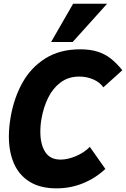

<svg xmlns="http://www.w3.org/2000/svg" viewBox="-20 -997 675 1028"><path d="M27.5 -267Q27.5 -316 37.5 -373Q55.5 -474.5 100.8 -555.2Q146 -636 223.2 -684.5Q300.5 -733 409.5 -733Q463.5 -733 503 -720.2Q542.5 -707.5 573 -683.5Q603.5 -659.5 635 -621L533.5 -529.5Q514.5 -556.5 479.5 -571.8Q444.5 -587 404.5 -587Q346 -587 304.2 -555.5Q262.5 -524 237.8 -473.5Q213 -423 202.5 -363Q196 -328.5 196 -291Q196 -224.5 222 -183.5Q248 -142.5 304.5 -142.5Q342.5 -142.5 386.8 -161.2Q431 -180 461 -210.5L544 -92.5Q491.5 -43 424.5 -15.8Q357.5 11.5 282 11.5Q196 11.5 139 -23.8Q82 -59 54.8 -121.5Q27.5 -184 27.5 -267ZM253.5 -772 371.5 -977H553.5L369 -772Z"/></svg>

Font: JuliaMono Black
Style: Italic
Weight: 900
Italic angle: -9°
Monospace: yes
Designer: cormullion
Foundry: corm
Version: Version 0.057; ttfautohint (v1.8.4)